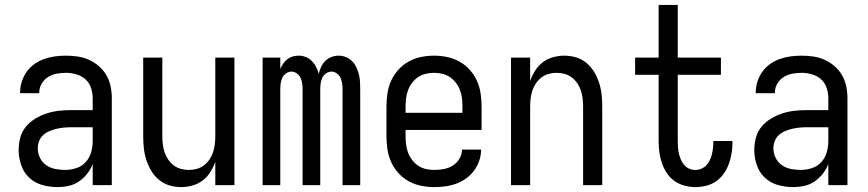

<svg xmlns="http://www.w3.org/2000/svg" viewBox="-20 -755 3540 783"><path d="M214 8Q183 8 152.5 -0.5Q122 -9 99.5 -30Q77 -51 66.5 -81.5Q56 -112 56 -143Q56 -168 62.5 -193Q69 -218 85 -237.5Q101 -257 123 -270.5Q145 -284 169 -292Q193 -300 218 -303Q243 -306 269 -306H358V-355Q358 -376 351 -397Q344 -418 328 -432Q312 -446 291 -452Q270 -458 249 -458Q230 -458 211 -454.5Q192 -451 175.5 -440.5Q159 -430 149.5 -413Q140 -396 140 -377V-375H62V-378Q62 -401 69 -422.5Q76 -444 89 -462.5Q102 -481 120.5 -494Q139 -507 160.5 -514.5Q182 -522 204 -525Q226 -528 249 -528Q273 -528 297 -524.5Q321 -521 343 -511Q365 -501 383.5 -485Q402 -469 414 -448Q426 -427 431 -403Q436 -379 436 -355V0H358V-86Q350 -65 335.5 -46.5Q321 -28 302 -15Q283 -2 260 3Q237 8 214 8ZM246 -62Q269 -62 291.5 -69.5Q314 -77 329.5 -94Q345 -111 351.5 -134Q358 -157 358 -180V-236H269Q254 -236 239 -234.5Q224 -233 209.5 -229.5Q195 -226 181 -220Q167 -214 156 -204Q145 -194 139.5 -179.5Q134 -165 134 -150Q134 -130 143 -111.5Q152 -93 168.5 -81.5Q185 -70 205 -66Q225 -62 246 -62Z M719 8Q694 8 670.5 1Q647 -6 628 -22Q609 -38 596.5 -59Q584 -80 576.5 -103.5Q569 -127 566.5 -151.5Q564 -176 564 -200V-520H642V-200Q642 -183 644 -166.5Q646 -150 651 -134.5Q656 -119 665.5 -105Q675 -91 688 -81Q701 -71 717 -66.5Q733 -62 750 -62Q767 -62 783 -66.5Q799 -71 812 -81Q825 -91 834.5 -105Q844 -119 849 -134.5Q854 -150 856 -166.5Q858 -183 858 -200V-520H936V0H858V-95Q850 -73 837.5 -53Q825 -33 806.5 -19Q788 -5 765 1.5Q742 8 719 8Z M1051 0V-520H1123V-474Q1128 -485 1135 -495.5Q1142 -506 1151.5 -513.5Q1161 -521 1173 -524.5Q1185 -528 1198 -528Q1213 -528 1227 -522.5Q1241 -517 1251.5 -506.5Q1262 -496 1269 -482Q1276 -468 1280 -454Q1283 -468 1289.5 -482Q1296 -496 1306.5 -506.5Q1317 -517 1331.5 -522.5Q1346 -528 1361 -528Q1376 -528 1390 -522.5Q1404 -517 1415 -506.5Q1426 -496 1432.5 -482Q1439 -468 1443 -453.5Q1447 -439 1448 -424Q1449 -409 1449 -394V0H1377V-394Q1377 -405 1375 -417Q1373 -429 1368 -439Q1363 -449 1353 -456Q1343 -463 1332 -463Q1320 -463 1310 -456Q1300 -449 1295 -439Q1290 -429 1288 -417Q1286 -405 1286 -394V0H1214V-394Q1214 -405 1212 -417Q1210 -429 1205 -439Q1200 -449 1190 -456Q1180 -463 1168 -463Q1157 -463 1147 -456Q1137 -449 1132 -439Q1127 -429 1125 -417Q1123 -405 1123 -394V0Z M1750 8Q1723 8 1696.5 2.5Q1670 -3 1646.5 -16Q1623 -29 1604.5 -49.5Q1586 -70 1575 -94.5Q1564 -119 1560 -146Q1556 -173 1556 -200V-320Q1556 -347 1560 -374Q1564 -401 1575 -425.5Q1586 -450 1604.5 -470.5Q1623 -491 1646.5 -504Q1670 -517 1696.5 -522.5Q1723 -528 1750 -528Q1777 -528 1803.5 -522.5Q1830 -517 1853.5 -504Q1877 -491 1895.5 -470.5Q1914 -450 1925 -425.5Q1936 -401 1940 -374Q1944 -347 1944 -320V-225H1634V-200Q1634 -183 1636 -166Q1638 -149 1644 -133Q1650 -117 1660.5 -103Q1671 -89 1685 -79.5Q1699 -70 1716 -66Q1733 -62 1750 -62Q1770 -62 1789.5 -65.5Q1809 -69 1826 -79.5Q1843 -90 1853.5 -107.5Q1864 -125 1864 -145H1942Q1942 -122 1934.5 -100Q1927 -78 1913.5 -59.5Q1900 -41 1881 -27.5Q1862 -14 1840.5 -6Q1819 2 1796 5Q1773 8 1750 8ZM1866 -295V-320Q1866 -337 1864 -354Q1862 -371 1856 -387Q1850 -403 1839.5 -417Q1829 -431 1815 -440.5Q1801 -450 1784 -454Q1767 -458 1750 -458Q1733 -458 1716 -454Q1699 -450 1685 -440.5Q1671 -431 1660.5 -417Q1650 -403 1644 -387Q1638 -371 1636 -354Q1634 -337 1634 -320V-295Z M2064 0V-520H2142V-425Q2150 -447 2162.5 -467Q2175 -487 2193.5 -501Q2212 -515 2235 -521.5Q2258 -528 2281 -528Q2306 -528 2329.5 -521Q2353 -514 2372 -498Q2391 -482 2403.5 -461Q2416 -440 2423.5 -416.5Q2431 -393 2433.5 -368.5Q2436 -344 2436 -320V0H2358V-320Q2358 -337 2356 -353.5Q2354 -370 2349 -385.5Q2344 -401 2334.5 -415Q2325 -429 2312 -439Q2299 -449 2283 -453.5Q2267 -458 2250 -458Q2233 -458 2217 -453.5Q2201 -449 2188 -439Q2175 -429 2165.5 -415Q2156 -401 2151 -385.5Q2146 -370 2144 -353.5Q2142 -337 2142 -320V0Z M2816 8Q2794 8 2771.5 2Q2749 -4 2730.5 -17Q2712 -30 2699.5 -49Q2687 -68 2679.5 -89.5Q2672 -111 2669 -133.5Q2666 -156 2666 -179V-450H2570V-520H2666V-735H2744V-520H2920V-450H2744V-179Q2744 -166 2745 -153Q2746 -140 2749 -127.5Q2752 -115 2757 -103.5Q2762 -92 2770.5 -82Q2779 -72 2791 -67Q2803 -62 2816 -62Q2829 -62 2840.5 -67Q2852 -72 2860.5 -81Q2869 -90 2874.5 -101.5Q2880 -113 2883 -125Q2886 -137 2887.5 -149.5Q2889 -162 2889 -174V-180H2967V-171Q2967 -149 2963 -127Q2959 -105 2951.5 -84.5Q2944 -64 2931 -46Q2918 -28 2900 -15.5Q2882 -3 2860 2.5Q2838 8 2816 8Z M3214 8Q3183 8 3152.5 -0.5Q3122 -9 3099.5 -30Q3077 -51 3066.5 -81.5Q3056 -112 3056 -143Q3056 -168 3062.5 -193Q3069 -218 3085 -237.5Q3101 -257 3123 -270.5Q3145 -284 3169 -292Q3193 -300 3218 -303Q3243 -306 3269 -306H3358V-355Q3358 -376 3351 -397Q3344 -418 3328 -432Q3312 -446 3291 -452Q3270 -458 3249 -458Q3230 -458 3211 -454.5Q3192 -451 3175.5 -440.5Q3159 -430 3149.5 -413Q3140 -396 3140 -377V-375H3062V-378Q3062 -401 3069 -422.5Q3076 -444 3089 -462.5Q3102 -481 3120.5 -494Q3139 -507 3160.5 -514.5Q3182 -522 3204 -525Q3226 -528 3249 -528Q3273 -528 3297 -524.5Q3321 -521 3343 -511Q3365 -501 3383.5 -485Q3402 -469 3414 -448Q3426 -427 3431 -403Q3436 -379 3436 -355V0H3358V-86Q3350 -65 3335.5 -46.5Q3321 -28 3302 -15Q3283 -2 3260 3Q3237 8 3214 8ZM3246 -62Q3269 -62 3291.5 -69.5Q3314 -77 3329.5 -94Q3345 -111 3351.5 -134Q3358 -157 3358 -180V-236H3269Q3254 -236 3239 -234.5Q3224 -233 3209.5 -229.5Q3195 -226 3181 -220Q3167 -214 3156 -204Q3145 -194 3139.5 -179.5Q3134 -165 3134 -150Q3134 -130 3143 -111.5Q3152 -93 3168.5 -81.5Q3185 -70 3205 -66Q3225 -62 3246 -62Z"/></svg>

Font: Iosevka Term Curly
Style: Regular
Weight: 400
Designer: Belleve Invis
Foundry: Belleve Invis
Version: Version 32.3.0